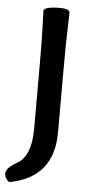

<svg xmlns="http://www.w3.org/2000/svg" viewBox="-98 -688 434 933"><g transform="rotate(5 119.0 -221.5)"><path d="M-16.6 210.4Q-39.1 192.9 -39.1 171.9Q-39.1 142.6 11.2 115.2Q82 76.7 82 -57.1V-378.9Q82 -490.2 79.6 -551.8Q77.1 -613.3 77.1 -633.8Q77.1 -643.6 97.7 -648.9Q118.2 -654.3 150.4 -654.3Q183.1 -654.3 193.6 -648.9Q204.1 -643.6 204.1 -633.8Q204.1 -613.3 201.7 -551.8Q199.2 -490.2 199.2 -378.9V-52.2Q199.2 170.9 -16.6 210.4Z"/></g></svg>

Font: Bainsley
Style: Bold
Weight: 700
Designer: Paul James MIller
Foundry: High-Logic / Made with FontCreator
Version: Version 1.411;March 28, 2021;FontCreator 13.0.0.2683 64-bit